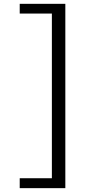

<svg xmlns="http://www.w3.org/2000/svg" viewBox="-20 -812 540 1003"><path d="M83 170.9V119.1H251V-741.2H83V-792H321.3V170.9Z"/></svg>

Font: Gen Shin Gothic Monospace Regular
Style: Regular
Weight: 400
Designer: [Source Han Sans]
Ryoko NISHIZUKA  (kana & ideographs); Paul D. Hunt (Latin, Greek & Cyrillic); Wenlong ZHANG  (bopomofo
Version: Version 1.002.20150607